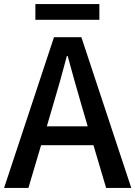

<svg xmlns="http://www.w3.org/2000/svg" viewBox="-20 -919 662 939"><path d="M153 -822H466V-899H153ZM0 0H119L181 -209H437L499 0H622L378 -737H244ZM209 -301 238 -400C262 -480 285 -561 307 -645H311C334 -562 356 -480 380 -400L409 -301Z"/></svg>

Font: Noto Sans CJK TC Medium
Style: Regular
Weight: 500
Designer: Ryoko NISHIZUKA 西塚涼子 (kana, bopomofo & ideographs); Paul D. Hunt (Latin, Greek & Cyrillic); Sandoll Communications 산돌커뮤니
Foundry: Adobe
Version: Version 2.004;hotconv 1.0.118;makeotfexe 2.5.65603